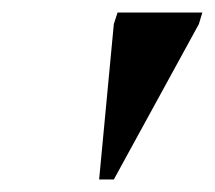

<svg xmlns="http://www.w3.org/2000/svg" viewBox="-20 -725 344 307"><path d="M138.5 -438 162 -686.5 168 -705H303.5L298 -686.5L162 -438Z"/></svg>

Font: Newsreader 60pt SemiBold
Style: Italic
Weight: 600
Italic angle: -17°
Designer: Hugues Gentile
Foundry: Production Type
Version: Version 1.003